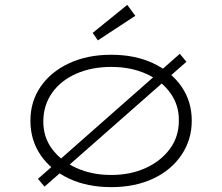

<svg xmlns="http://www.w3.org/2000/svg" viewBox="-20 -759 912 789"><path d="M163 8 136 -24 719 -538 746 -505ZM437 10Q339 10 264 -25Q189 -60 147 -121.5Q105 -183 105 -263Q105 -342 147 -403Q189 -464 264 -499Q339 -534 437 -534Q535 -534 609.5 -499Q684 -464 726 -403Q768 -342 768 -263Q768 -185 726 -122.5Q684 -60 609.5 -25Q535 10 437 10ZM437 -40Q516 -40 578.5 -68.5Q641 -97 678 -147Q715 -197 715 -263Q716 -327 679.5 -377.5Q643 -428 580 -456Q517 -484 437 -484Q356 -484 293 -456Q230 -428 194.5 -378Q159 -328 158 -263Q157 -197 193.5 -147.5Q230 -98 293.5 -69Q357 -40 437 -40ZM382 -593 361 -624 503 -739 536 -694Z"/></svg>

Font: Lexend Tera ExtraLight
Style: Regular
Weight: 250
Designer: Bonnie Shaver-Troup, Thomas Jockin
Foundry: Lexend
Version: Version 1.007